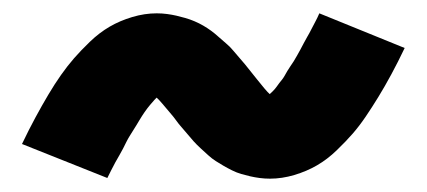

<svg xmlns="http://www.w3.org/2000/svg" viewBox="-20 -444 640 288"><path d="M385 -176Q377 -176 369.5 -177Q362 -178 355.5 -179.5Q349 -181 342 -183Q335 -185 328 -188.5Q321 -192 315 -195.5Q309 -199 303.5 -202.5Q298 -206 292.5 -211Q287 -216 281 -221.5Q275 -227 270.5 -232Q266 -237 261.5 -242.5Q257 -248 252.5 -253Q248 -258 244.5 -263Q241 -268 234.5 -275.5Q228 -283 223.5 -288.5Q219 -294 213.5 -299Q208 -304 208 -306Q208 -307 208 -307Q208 -307 209 -307Q210 -307 212 -306.5Q214 -306 217 -306Q218 -306 219.5 -306.5Q221 -307 222 -307H223Q223 -307 223 -306Q223 -304 219.5 -301.5Q216 -299 211.5 -294Q207 -289 205 -286.5Q203 -284 201 -281.5Q199 -279 197 -276Q195 -273 193 -270Q191 -267 189 -263.5Q187 -260 184.5 -256Q182 -252 179.5 -248Q177 -244 174.5 -240Q172 -236 169.5 -231Q167 -226 164.5 -221Q162 -216 159 -211Q156 -206 153 -200.5Q150 -195 147 -189Q144 -183 141 -177L13 -228Q23 -249 33 -267.5Q43 -286 52.5 -302Q62 -318 71.5 -331.5Q81 -345 91 -356.5Q101 -368 115 -381.5Q129 -395 144.5 -404Q160 -413 178.5 -418.5Q197 -424 215 -424Q223 -424 230.5 -423Q238 -422 244.5 -420.5Q251 -419 258 -417Q265 -415 272 -412Q279 -409 285 -405.5Q291 -402 296.5 -398Q302 -394 307.5 -389Q313 -384 319 -379Q325 -374 329.5 -368.5Q334 -363 338.5 -358Q343 -353 347.5 -347.5Q352 -342 355.5 -337.5Q359 -333 365.5 -325Q372 -317 376.5 -311.5Q381 -306 386.5 -301Q392 -296 392 -294H377Q377 -296 380.5 -299Q384 -302 388.5 -306.5Q393 -311 395 -314Q397 -317 399 -319.5Q401 -322 403 -324.5Q405 -327 407 -330.5Q409 -334 411 -337.5Q413 -341 415.5 -344.5Q418 -348 420.5 -352Q423 -356 425.5 -360.5Q428 -365 430.5 -369.5Q433 -374 435.5 -379Q438 -384 441 -389Q444 -394 447 -400Q450 -406 453 -411.5Q456 -417 459 -424L587 -372Q577 -351 567 -332.5Q557 -314 547.5 -298.5Q538 -283 528.5 -269Q519 -255 509 -243.5Q499 -232 485 -218.5Q471 -205 455.5 -196Q440 -187 421.5 -181.5Q403 -176 385 -176Z"/></svg>

Font: Iosevka Aile Heavy
Style: Regular
Weight: 900
Designer: Belleve Invis
Foundry: Belleve Invis
Version: Version 31.1.0; ttfautohint (v1.8.4)